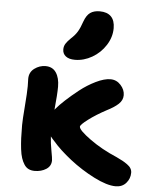

<svg xmlns="http://www.w3.org/2000/svg" viewBox="-58 -883 745 958"><g transform="rotate(5 314.5 -404.5)"><path d="M299.8 -584Q270 -584 253.9 -596.7Q237.8 -609.4 237.8 -630.9Q237.8 -646.5 245.6 -659.2Q253.4 -671.9 271 -689Q292 -708 303.2 -727.1Q314.5 -746.1 325.2 -777.8Q336.9 -810.1 355.2 -823Q373.5 -835.9 402.8 -835.9Q439.9 -835.9 459.5 -816.2Q479 -796.4 479 -757.8Q479 -712.9 453.1 -672.4Q427.2 -631.8 385.7 -607.9Q344.2 -584 299.8 -584ZM147.9 -14.2Q130.9 -14.2 117.7 -20.5Q104.5 -26.9 95.5 -40.8Q86.4 -54.7 80.6 -72.5Q74.7 -90.3 71.5 -116.7Q68.4 -143.1 67.1 -171.1Q65.9 -199.2 65.9 -236.8Q65.9 -261.2 71.5 -331.3Q77.1 -401.4 77.1 -432.1Q77.1 -437.5 76.7 -450.2Q76.2 -462.9 76.2 -469.2Q76.2 -502.4 101.6 -521.2Q127 -540 157.2 -540Q192.4 -540 210.2 -513.4Q228 -486.8 228 -442.9Q228 -405.3 220.2 -327.1Q222.2 -330.1 226.1 -334Q240.2 -351.1 268.3 -377.2Q296.4 -403.3 333.5 -432.6Q370.6 -461.9 412.6 -482.4Q454.6 -502.9 485.8 -502.9Q516.1 -502.9 537.1 -479.7Q558.1 -456.5 558.1 -429.2Q558.1 -403.8 537.6 -384.8Q517.1 -365.7 480 -347.2Q428.7 -319.8 391.4 -291.7Q354 -263.7 354 -253.9Q354 -236.8 413.8 -193.6Q473.6 -150.4 549.8 -118.2Q569.3 -108.9 580.6 -102.8Q591.8 -96.7 604.5 -87.6Q617.2 -78.6 623 -68.6Q628.9 -58.6 628.9 -46.9Q628.9 -17.6 609.6 4.6Q590.3 26.9 557.1 26.9Q513.7 26.9 448.2 -6.3Q382.8 -39.6 325.2 -84.7Q267.6 -129.9 232.9 -170.9Q222.7 -181.2 213.9 -192.9Q215.8 -158.7 222.9 -121.6Q230 -84.5 230 -74.2Q230 -45.4 205.6 -29.8Q181.2 -14.2 147.9 -14.2Z"/></g></svg>

Font: Shantell Sans Irregular Bouncy
Style: Bold
Weight: 700
Designer: Stephen Nixon, Anya Danilova, Shantell Martin
Foundry: Arrow Type
Version: Version 1.006;[9816181b4]